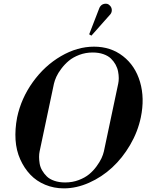

<svg xmlns="http://www.w3.org/2000/svg" viewBox="-20 -1014 808 1046"><path d="M328.1 12.2Q273.4 12.2 226.1 -7.6Q178.7 -27.3 145.3 -62.5Q111.8 -97.7 90.1 -146.2Q68.4 -194.8 64.7 -252.2Q61 -309.6 73.2 -374Q95.2 -478.5 159.2 -567.4Q223.1 -656.2 312 -708Q400.9 -759.8 492.2 -759.8Q583.5 -759.8 650.1 -708Q716.8 -656.2 742.9 -567.6Q769 -479 747.1 -374Q730.5 -295.4 688.7 -224.1Q647 -152.8 590.8 -101.1Q534.7 -49.3 465.6 -18.6Q396.5 12.2 328.1 12.2ZM195.8 -189Q192.9 -175.3 192.9 -158.9Q192.9 -142.6 196 -123Q199.2 -103.5 209.5 -85.7Q219.7 -67.9 234.9 -53Q250 -38.1 275.9 -29.1Q301.8 -20 335 -20Q374.5 -20 408.7 -33Q442.9 -45.9 465.8 -64.9Q488.8 -84 506.3 -108.2Q523.9 -132.3 533 -152.1Q542 -171.9 545.9 -189L624 -558.1Q627 -571.8 627 -588.4Q627 -605 623.3 -624.5Q619.6 -644 609.6 -662.1Q599.6 -680.2 584.2 -695.1Q568.8 -710 543.2 -719Q517.6 -728 484.9 -728Q446.3 -728 412.1 -715.1Q377.9 -702.1 355 -682.9Q332 -663.6 314 -639.6Q295.9 -615.7 286.9 -595.5Q277.8 -575.2 273.9 -558.1ZM465.8 -827.1 522 -972.2Q531.2 -990.2 548.8 -993.2Q566.4 -996.1 576.2 -985.8Q587.4 -976.6 588.9 -962.4Q590.3 -948.2 582 -937L478 -819.8Z"/></svg>

Font: Fin Serif Display
Style: Italic
Weight: 400
Italic angle: -12°
Designer: J. Blake Harris
Version: Version 1.006;FEAKit 1.0